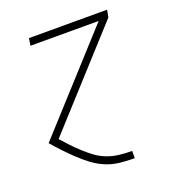

<svg xmlns="http://www.w3.org/2000/svg" viewBox="-133 -626 866 947"><g transform="rotate(-20 300.0 -152.5)"><path d="M412 215Q372 215 333 210.5Q294 206 259.5 191Q225 176 195.5 153.5Q166 131 139.5 106Q113 81 88 54.5Q63 28 39 0L477 -482H119L125 -520H535L528 -482L92 -2Q113 22 134.5 44.5Q156 67 179 88Q202 109 227 127.5Q252 146 282 157.5Q312 169 345 173Q378 177 412 177H413V215Z"/></g></svg>

Font: Iosevka SS04 XLt Ex
Style: Italic
Weight: 200
Width: 7
Italic angle: -9°
Monospace: yes
Designer: Belleve Invis
Foundry: Belleve Invis
Version: Version 19.0.0; ttfautohint (v1.8.4)